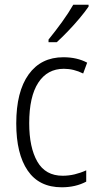

<svg xmlns="http://www.w3.org/2000/svg" viewBox="-20 -785 414 815"><path d="M242 10Q146 10 97.5 -61Q49 -132 49 -261Q49 -396 101.5 -469Q154 -542 249 -542Q307 -542 350 -519L333 -473Q293 -493 251 -493Q181 -493 142.5 -434Q104 -375 104 -262Q104 -159 138.5 -99Q173 -39 246 -39Q272 -39 297 -45Q322 -51 346 -62V-14Q301 10 242 10ZM356 -757Q341 -735 317.5 -707Q294 -679 268 -652Q242 -625 221 -606H186V-617Q216 -654 243.5 -692Q271 -730 291 -765H356Z"/></svg>

Font: Noto Sans Lao UI Cond Light
Style: Regular
Weight: 300
Width: 3
Designer: Monotype Design Team
Foundry: Monotype Imaging Inc.
Version: Version 2.000; ttfautohint (v1.8.4.7-5d5b)